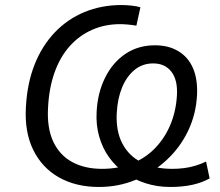

<svg xmlns="http://www.w3.org/2000/svg" viewBox="-20 -734 876 763"><path d="M373 9Q282 9 214.5 -29Q147 -67 112 -138.5Q77 -210 83 -309Q88 -403 117.5 -477.5Q147 -552 197.5 -605Q248 -658 315.5 -686Q383 -714 463 -714Q483 -714 504.5 -711.5Q526 -709 538 -705L522 -632Q505 -635 488 -636.5Q471 -638 457 -638Q397 -638 346 -615.5Q295 -593 257 -550.5Q219 -508 197 -446.5Q175 -385 171 -308Q166 -226 191.5 -171.5Q217 -117 267 -90Q317 -63 385 -63Q450 -63 503.5 -84Q557 -105 595.5 -144.5Q634 -184 656.5 -237Q679 -290 683 -353Q687 -415 661.5 -448.5Q636 -482 589 -482Q546 -482 514.5 -456Q483 -430 465 -386Q447 -342 444 -286Q440 -214 466 -164Q492 -114 543 -88.5Q594 -63 665 -63Q689 -63 712 -66Q735 -69 756.5 -75.5Q778 -82 799 -92L813 -25Q783 -8 744 0.5Q705 9 657 9Q605 9 559.5 -5.5Q514 -20 476.5 -46.5Q439 -73 413 -109.5Q387 -146 374 -192Q361 -238 364 -290Q368 -366 398 -426Q428 -486 478.5 -520Q529 -554 596 -554Q650 -554 689 -530.5Q728 -507 747 -463Q766 -419 763 -356Q759 -280 727.5 -214Q696 -148 642 -98Q588 -48 519.5 -19.5Q451 9 373 9Z"/></svg>

Font: Nunito Sans 10pt
Style: Italic
Weight: 400
Italic angle: -9°
Designer: Vernon Adams
Foundry: Vernon Adams
Version: Version 3.101;gftools[0.9.27]